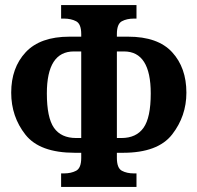

<svg xmlns="http://www.w3.org/2000/svg" viewBox="-20 -734 775 754"><path d="M220 0H516V-53H506Q478 -53 458.5 -63.5Q439 -74 439 -114V-134H463Q600 -134 656 -206Q712 -278 712 -370Q712 -468 656 -529Q600 -590 483 -590H439V-600Q439 -640 458.5 -650.5Q478 -661 506 -661H516V-714H220V-661H231Q259 -661 279 -650.5Q299 -640 299 -600V-590H253Q138 -590 81 -529Q24 -468 24 -370Q24 -276 80 -205Q136 -134 274 -134H299V-114Q299 -74 279 -63.5Q259 -53 231 -53H220ZM279 -192Q220 -192 192 -232Q164 -272 164 -367Q164 -532 270 -532H299V-192ZM439 -192V-532H467Q572 -532 572 -367Q572 -272 543.5 -232Q515 -192 457 -192Z"/></svg>

Font: Noto Serif ExtraCondensed Extra
Style: Regular
Weight: 800
Width: 3
Designer: Monotype Design Team
Foundry: Monotype Imaging Inc.
Version: Version 1.002